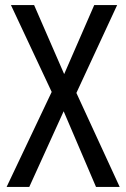

<svg xmlns="http://www.w3.org/2000/svg" viewBox="-20 -734 496 754"><path d="M450 0H357L230 -297L95 0H6L183 -373L23 -714H114L232 -443L350 -714H440L280 -369Z"/></svg>

Font: Noto Sans Condensed
Style: Regular
Weight: 400
Width: 3
Version: Version 2.013